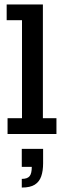

<svg xmlns="http://www.w3.org/2000/svg" viewBox="-20 -603 292 864"><path d="M14 0V-71H79V-512H10V-583H173V-71H234V0ZM78 241V202Q103 202 113 190Q123 178 123 148H78V67H174V132Q174 166 165.5 190.5Q157 215 136.5 228Q116 241 78 241Z"/></svg>

Font: Rokkitt Medium
Style: Regular
Weight: 500
Version: Version 3.103